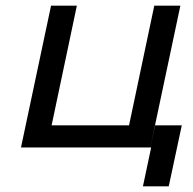

<svg xmlns="http://www.w3.org/2000/svg" viewBox="-20 -520 680 677"><path d="M160 -500 54 0H510L616 -500H524L435 -78H162L251 -500ZM484 137H575L621 -78H527L510 0H513Z"/></svg>

Font: LT Wave Text Italic
Style: Regular
Weight: 400
Designer: Daniel Lyons
Version: Version 2.5 (Glyphs App)